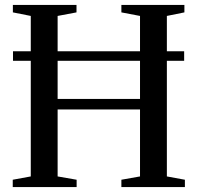

<svg xmlns="http://www.w3.org/2000/svg" viewBox="-20 -763 806 783"><path d="M105.5 -43.5V-698L32.5 -712.5V-743H292V-712.5L215 -698V-359.5H551V-698L475 -712.5V-743H732V-712.5L660.5 -698V-43.5L734 -30V0H475V-30L551 -43.5V-316.5H215V-43.5L292.5 -30V0H32V-30ZM731 -554V-515H33V-554Z"/></svg>

Font: Merriweather 96pt
Style: Regular
Weight: 400
Version: Version 2.100